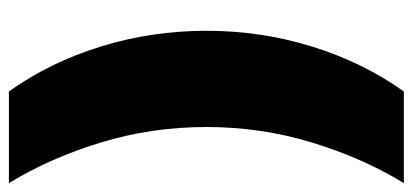

<svg xmlns="http://www.w3.org/2000/svg" viewBox="-262 -520 906 421"><g transform="rotate(90 190.5 -309.0)"><path d="M381 -742Q326 -652 292 -540.5Q258 -429 258 -309Q258 -189 292 -77.5Q326 34 381 124H180Q116 34 81.5 -77.5Q47 -189 47 -309Q47 -429 81.5 -540.5Q116 -652 180 -742Z"/></g></svg>

Font: Alexandria Black
Style: Regular
Weight: 900
Designer: Mohamed Gaber
Foundry: Kief Type Foundry
Version: Version 5.100